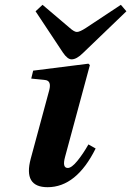

<svg xmlns="http://www.w3.org/2000/svg" viewBox="-20 -767 546 799"><path d="M128 -720 157 -747 270 -651Q289 -634 300 -634Q312 -634 338 -651L483 -747L506 -720L326 -547Q299 -520 278 -520Q261 -520 242 -548ZM108 -107 185 -392Q195 -431 168 -434L110 -440L118 -473L348 -502L354 -496L251 -115Q238 -68 262 -68Q278 -68 302 -97.5Q326 -127 348 -166L378 -149Q298 12 178 12Q76 12 108 -107Z"/></svg>

Font: Heuristica
Style: Bold Italic
Weight: 700
Italic angle: -13°
Version: Version 1.0.2